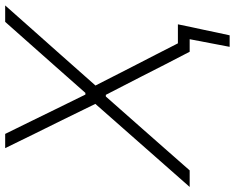

<svg xmlns="http://www.w3.org/2000/svg" viewBox="-113 -650 908 742"><g transform="rotate(-90 341.0 -279.0)"><path d="M-10.5 0Q31 -47 75 -97Q119 -147 166.5 -201L310.5 -364.5L244.5 -499.5Q219.5 -549.5 194.2 -601.2Q169 -653 139.5 -713H194.5Q220 -661 244.5 -611.2Q269 -561.5 290.5 -517L346.5 -403H353L455.5 -519Q495.5 -564 539.5 -613.8Q583.5 -663.5 627.5 -713H691Q642 -657.5 597.2 -607.2Q552.5 -557 513 -512.5L381.5 -364L455 -220Q479 -173.5 500.8 -131Q522.5 -88.5 544.5 -45.5H618Q613 -20.5 607.5 5.2Q602 31 596.5 56Q591.5 80.5 586.2 105.2Q581 130 575.5 154.5H531L560.5 0H512Q486 -50 462.2 -96.2Q438.5 -142.5 417 -185L345.5 -324H339L214.5 -183Q175.5 -138.5 136.8 -94.8Q98 -51 53.5 0Z"/></g></svg>

Font: Commissioner ExtraLight
Style: Italic
Weight: 200
Italic angle: -12°
Designer: Kostas Bartsokas
Foundry: Kostas Bartsokas
Version: Version 1.000; ttfautohint (v1.8.3)